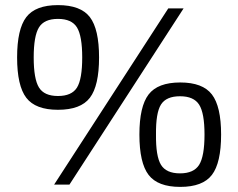

<svg xmlns="http://www.w3.org/2000/svg" viewBox="-20 -723 934 752"><path d="M207 -703Q296 -703 332 -656Q368 -609 368 -498Q368 -387 332 -340Q296 -293 207 -293Q119 -293 83 -340Q47 -387 47 -498Q47 -609 83 -656Q119 -703 207 -703ZM252 0H192L639 -690H699ZM302 -498Q302 -582 281.5 -615.5Q261 -649 207 -649Q153 -649 132.5 -615.5Q112 -582 112 -498Q112 -414 132.5 -380.5Q153 -347 207 -347Q261 -347 281.5 -380Q302 -413 302 -498ZM846 -196Q846 -85 810 -38Q774 9 686 9Q598 9 562 -38Q526 -85 526 -196Q526 -306 562 -353Q598 -400 686 -400Q774 -400 810 -353Q846 -306 846 -196ZM591 -196Q590 -111 610.5 -77.5Q631 -44 685 -44Q739 -44 760 -77.5Q781 -111 781 -196Q781 -280 760 -313Q739 -346 685 -346Q631 -346 610.5 -313.5Q590 -281 591 -196Z"/></svg>

Font: Exo 2.0
Style: Regular
Weight: 400
Designer: Natanael Gama
Version: Version 1.001;PS 001.001;hotconv 1.0.70;makeotf.lib2.5.58329